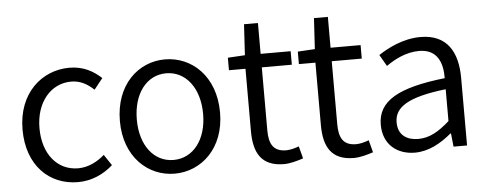

<svg xmlns="http://www.w3.org/2000/svg" viewBox="-48 -814 2414 949"><g transform="rotate(-5 1159.0 -340.0)"><path d="M304 13C370 13 430 -13 478 -56L442 -110C408 -80 362 -55 311 -55C207 -55 137 -141 137 -269C137 -398 212 -485 313 -485C358 -485 393 -465 425 -435L468 -489C430 -524 381 -554 310 -554C173 -554 53 -450 53 -269C53 -91 162 13 304 13Z M784 13C916 13 1033 -91 1033 -269C1033 -450 916 -554 784 -554C652 -554 536 -450 536 -269C536 -91 652 13 784 13ZM784 -55C687 -55 620 -141 620 -269C620 -398 687 -485 784 -485C881 -485 949 -398 949 -269C949 -141 881 -55 784 -55Z M1326 13C1356 13 1392 3 1422 -7L1406 -68C1388 -61 1363 -54 1343 -54C1278 -54 1258 -94 1258 -160V-473H1407V-540H1258V-693H1189L1180 -540L1095 -535V-473H1177V-163C1177 -57 1213 13 1326 13Z M1673 13C1703 13 1739 3 1769 -7L1753 -68C1735 -61 1710 -54 1690 -54C1625 -54 1605 -94 1605 -160V-473H1754V-540H1605V-693H1536L1527 -540L1442 -535V-473H1524V-163C1524 -57 1560 13 1673 13Z M1976 13C2044 13 2106 -22 2158 -66H2161L2168 0H2235V-335C2235 -465 2183 -554 2052 -554C1965 -554 1889 -514 1842 -483L1875 -426C1916 -455 1974 -486 2039 -486C2132 -486 2155 -414 2154 -341C1922 -315 1819 -257 1819 -139C1819 -41 1887 13 1976 13ZM1998 -53C1943 -53 1898 -79 1898 -144C1898 -218 1963 -264 2154 -286V-128C2099 -79 2053 -53 1998 -53Z"/></g></svg>

Font: Genne Gothic Normal
Style: Regular
Weight: 350
Designer: Ryoko NISHIZUKA (kana & ideographs); Paul D. Hunt (Latin, Greek & Cyrillic); Wenlong ZHANG (bopomofo); Sandoll Communica
Foundry: Adobe Systems Incorporated
Version: Version 1.004;PS 1.004;hotconv 16.6.51;makeotf.lib2.5.65220